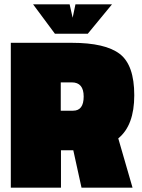

<svg xmlns="http://www.w3.org/2000/svg" viewBox="-20 -868 657 888"><path d="M319 -173H262V0H30V-670H312Q467 -670 534 -618.5Q601 -567 601 -427.5Q601 -288 527 -228L593 0H357ZM234 -712 133 -848H302L316 -786L329 -848H498L386 -712ZM318 -356Q367 -356 367 -421.5Q367 -487 312 -487H261V-356Z"/></svg>

Font: Titillium Web Black
Style: Regular
Weight: 900
Version: Version 1.002;PS 35.000;hotconv 1.0.70;makeotf.lib2.5.55311